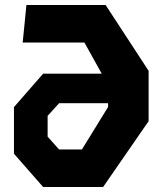

<svg xmlns="http://www.w3.org/2000/svg" viewBox="-20 -750 660 770"><path d="M153 0H393.5L576 -264V-466L403.5 -730H86L71 -579.5H318.5L388 -454.5H153L36 -320.5V-133.5ZM171 -202V-285.5L217 -336H413.5V-321L308.5 -150.5H217Z"/></svg>

Font: Monaspace Krypton ExtraBold
Style: Regular
Weight: 800
Designer: Riley Cran & the Lettermatic Team
Foundry: Lettermatic
Version: Version 1.101 (Monaspace Krypton)